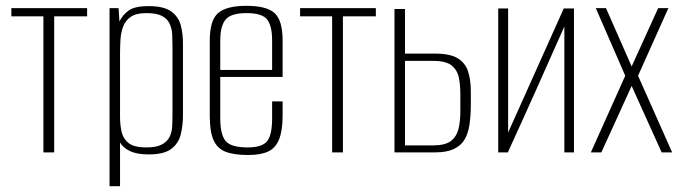

<svg xmlns="http://www.w3.org/2000/svg" viewBox="-20 -523 2339 659"><path d="M129 0V-467H19V-495H279V-467H166V0Z M356 116V-495H387L390 -449Q400 -471 421 -486.5Q442 -502 490 -502Q543 -502 568 -483.5Q593 -465 600.5 -436Q608 -407 608 -374V-128Q608 -93 600.5 -62Q593 -31 568 -12Q543 7 490 7Q450 7 426 -4.5Q402 -16 392 -34V116ZM482 -17Q517 -17 535.5 -27Q554 -37 562 -53Q570 -69 571 -89Q572 -109 572 -130V-364Q572 -385 571 -405Q570 -425 562 -442Q554 -459 535.5 -468.5Q517 -478 482 -478Q447 -478 428.5 -465Q410 -452 402.5 -431.5Q395 -411 393.5 -387Q392 -363 392 -341V-122Q392 -94 397.5 -70Q403 -46 422 -31.5Q441 -17 482 -17Z M832 9Q782 9 753.5 -2.5Q725 -14 712.5 -43Q700 -72 700 -125V-384Q700 -453 728.5 -478Q757 -503 826 -503Q895 -503 922.5 -478Q950 -453 950 -384V-259H736V-117Q736 -61 754.5 -39Q773 -17 830 -17Q880 -17 897 -38.5Q914 -60 914 -117V-175H950V-126Q950 -75 938 -45Q926 -15 900.5 -3Q875 9 832 9ZM736 -283H914V-384Q914 -434 897 -456Q880 -478 826 -478Q773 -478 754.5 -456Q736 -434 736 -384Z M1120 0V-467H1010V-495H1270V-467H1157V0Z M1334 0V-492H1370V-339H1474Q1525 -339 1551 -323Q1577 -307 1586.5 -278Q1596 -249 1596 -210V-165Q1596 -127 1591.5 -96Q1587 -65 1574.5 -44Q1562 -23 1537.5 -11.5Q1513 0 1474 0ZM1370 -24H1467Q1508 -24 1527.5 -39Q1547 -54 1553.5 -80Q1560 -106 1560 -138V-201Q1560 -230 1555 -256Q1550 -282 1530.5 -298Q1511 -314 1467 -314H1370Z M1690 0V-494H1724V-68L1915 -494H1950V0H1917V-432Q1869 -324 1821 -216.5Q1773 -109 1723 0Z M2008 0 2126 -263 2025 -495H2060L2148 -295L2239 -495H2274L2170 -263L2287 0H2251L2148 -228L2044 0Z"/></svg>

Font: Alumni Sans ExtraLight
Style: Regular
Weight: 250
Version: Version 1.018